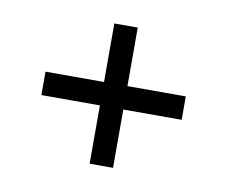

<svg xmlns="http://www.w3.org/2000/svg" viewBox="-50 -616 546 462"><g transform="rotate(10 223.5 -385.5)"><path d="M194.9 -214.5V-357H51.9V-414.2H194.9V-557.2H252.1V-414.2H394.7V-357H252.1V-214.5Z"/></g></svg>

Font: Big Shoulders Stencil Display SC Thin
Style: Regular
Weight: 100
Designer: Patric King
Foundry: XO Type Co
Version: Version 2.001